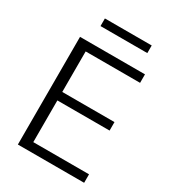

<svg xmlns="http://www.w3.org/2000/svg" viewBox="-209 -996 999 1110"><g transform="rotate(30 290.5 -441.5)"><path d="M87.9 -718.8H521.5V-662.1H158.2V-391.6H506.8V-335H158.2V-56.6H530.3V0H87.9ZM159.2 -832V-882.8H471.7V-832Z"/></g></svg>

Font: Min Sans Light
Style: Regular
Weight: 300
Designer: Jinseong-Kim, NotoSansCJK, Nunito
Foundry: Jinseong-Kim
Version: Version 1.400;Glyphs 3.1.2 (3151)